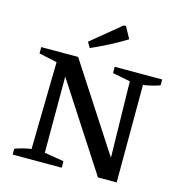

<svg xmlns="http://www.w3.org/2000/svg" viewBox="-129 -1026 1071 1141"><g transform="rotate(15 407.0 -456.0)"><path d="M503 -661H795V-625Q769 -616 744.5 -610Q720 -604 693 -600L692 0H577L209 -567L234 -574V-60L354 -40V0H52V-36Q77 -45 102 -51.5Q127 -58 152 -61L162 -598L51 -622V-661H278L645 -96L622 -89L612 -601L503 -622ZM331 -730 311 -764 491 -912H505L544 -841Q492 -809 438.5 -781.5Q385 -754 331 -730Z"/></g></svg>

Font: Piazzolla Thin SemiBold
Style: Regular
Weight: 600
Version: Version 2.005